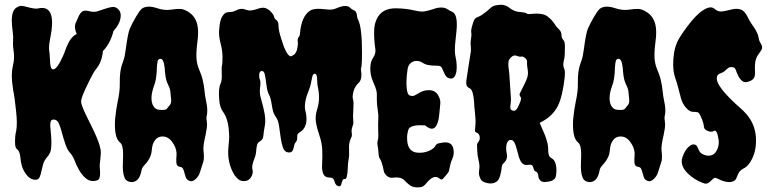

<svg xmlns="http://www.w3.org/2000/svg" viewBox="-20 -762 3273 817"><path d="M408.2 -125Q410.2 -106.4 406.7 -83Q403.3 -59.6 404.8 -45.4Q406.2 -31.2 405.8 -19.5Q405.3 -7.8 401.4 -0.5Q397.5 6.8 378.4 8.3Q359.4 9.8 343.3 -4.9Q327.1 -19.5 315.9 -39.6Q304.7 -59.6 297.4 -79.1Q290 -98.6 278.3 -111.3Q266.6 -124 258.3 -148.4Q250 -172.9 244.1 -195.3Q238.3 -217.8 231.4 -234.4Q224.6 -251 212.4 -252.9Q200.2 -254.9 196.8 -247.1Q193.4 -239.3 193.8 -226.1Q194.3 -212.9 196.3 -196.8Q198.2 -180.7 198.7 -161.6Q199.2 -142.6 196.8 -126Q194.3 -109.4 181.2 -94.2Q168 -79.1 163.6 -63.5Q159.2 -47.9 156.2 -33.2Q153.3 -18.6 148.4 -7.8Q143.6 2.9 131.8 2.9Q108.4 3.9 88.9 -23.4Q69.3 -50.8 66.4 -94.7Q63.5 -120.1 51.8 -127.9Q41 -134.8 44.9 -181.6Q45.9 -194.3 48.8 -204.1Q54.7 -234.4 48.3 -290.5Q42 -346.7 40 -356.9Q38.1 -367.2 35.6 -381.3Q33.2 -395.5 31.7 -411.6Q30.3 -427.7 30.3 -444.8Q30.3 -461.9 34.7 -481Q39.1 -500 39.6 -512.7Q40 -525.4 39.1 -535.2Q34.2 -566.4 35.6 -585.4Q37.1 -604.5 34.2 -626Q31.2 -647.5 30.3 -668Q29.3 -688.5 33.7 -705.6Q38.1 -722.7 51.3 -730.5Q64.5 -738.3 74.2 -736.8Q84 -735.4 94.7 -732.4Q127 -723.6 139.6 -725.6Q213.9 -744.1 199.2 -630.9Q196.3 -612.3 193.4 -597.7Q186.5 -562.5 189.5 -544.9Q191.4 -533.2 191.9 -519.5Q192.4 -505.9 193.4 -494.1Q195.3 -466.8 206.1 -466.8Q222.7 -466.8 248 -523.4Q253.9 -536.1 256.3 -543.9Q258.8 -551.8 263.2 -562.5Q267.6 -573.2 273.4 -584Q289.1 -610.4 306.6 -617.2Q293.9 -644.5 302.2 -664.6Q310.5 -684.6 315.4 -694.3Q320.3 -704.1 326.2 -710Q336.9 -720.7 357.9 -714.8Q378.9 -709 394.5 -713.9Q410.2 -718.8 425.3 -724.1Q440.4 -729.5 455.1 -731.9Q469.7 -734.4 480 -725.6Q490.2 -716.8 492.7 -705.6Q495.1 -694.3 492.2 -681.6Q486.3 -655.3 462.9 -629.9Q449.2 -576.2 418 -544.9Q414.1 -499 388.7 -467.8Q378.9 -457 359.4 -417Q339.8 -377 332.5 -358.4Q325.2 -339.8 325.2 -330.6Q325.2 -321.3 331.5 -305.2Q337.9 -289.1 347.7 -269Q357.4 -249 369.6 -224.6Q381.8 -200.2 390.6 -179.2Q399.4 -158.2 402.8 -147Q406.2 -135.7 408.2 -125Z M548.8 11.7Q539.1 14.6 526.9 10.3Q514.6 5.9 509.8 -6.3Q504.9 -18.6 503.4 -34.7Q502 -50.8 502.9 -69.3Q503.9 -87.9 503.9 -105.5Q503.9 -144.5 491.2 -155.3Q464.8 -174.8 469.7 -254.9Q474.6 -300.8 480.5 -328.1Q490.2 -373 489.7 -404.3Q489.3 -435.5 491.7 -453.1Q494.1 -470.7 497.6 -482.4Q501 -494.1 505.9 -506.8Q510.7 -519.5 514.6 -548.8Q524.4 -622.1 532.2 -639.6Q543 -664.1 558.1 -689.9Q573.2 -715.8 583 -724.6Q605.5 -741.2 647.5 -727.5Q678.7 -716.8 705.6 -720.7Q732.4 -724.6 746.6 -724.1Q760.7 -723.6 778.3 -713.4Q795.9 -703.1 805.7 -689Q815.4 -674.8 819.3 -658.2Q826.2 -629.9 820.3 -586.4Q814.5 -543 815.9 -516.1Q817.4 -489.3 827.6 -465.3Q837.9 -441.4 841.3 -427.2Q844.7 -413.1 847.2 -398.9Q849.6 -384.8 851.1 -368.7Q852.5 -352.5 856.9 -332Q861.3 -311.5 861.8 -299.3Q862.3 -287.1 861.3 -279.3Q860.4 -271.5 858.9 -265.1Q857.4 -258.8 859.9 -245.6Q862.3 -232.4 859.9 -216.8Q857.4 -201.2 854.5 -186.5Q843.8 -141.6 845.7 -123Q849.6 -89.8 845.7 -75.7Q841.8 -61.5 838.4 -52.7Q835 -43.9 830.6 -28.3Q826.2 -12.7 812.5 0Q798.8 12.7 786.6 7.8Q774.4 2.9 771 -6.3Q767.6 -15.6 765.1 -25.4Q762.7 -35.2 759.3 -43Q755.9 -50.8 747.1 -51.8Q731.4 -53.7 730.5 -69.8Q729.5 -85.9 731 -98.1Q732.4 -110.4 729.5 -123Q726.6 -135.7 719.7 -147.5Q702.1 -177.7 678.7 -180.7Q643.6 -185.5 629.9 -146.5Q627 -136.7 625.5 -120.6Q624 -104.5 617.7 -91.8Q611.3 -79.1 604 -70.3Q596.7 -61.5 590.3 -54.2Q584 -46.9 582 -36.1Q574.2 5.9 548.8 11.7ZM635.7 -397.5Q616.2 -344.7 630.9 -313.5Q640.6 -295.9 656.2 -294.9Q684.6 -292 689.9 -299.3Q695.3 -306.6 702.6 -314.9Q710 -323.2 708 -340.3Q706.1 -357.4 705.1 -370.6Q704.1 -383.8 695.8 -400.4Q687.5 -417 684.6 -436Q681.6 -455.1 680.7 -472.7Q676.8 -511.7 663.1 -511.7Q653.3 -511.7 650.9 -501.5Q648.4 -491.2 647.5 -474.6Q646.5 -423.8 635.7 -397.5Z M1379.9 -6.8Q1347.7 -6.8 1350.6 -61.5Q1352.5 -98.6 1351.1 -127Q1349.6 -155.3 1338.9 -186.5Q1328.1 -217.8 1324.2 -243.2Q1320.3 -268.6 1330.1 -298.8Q1343.8 -341.8 1332 -394.5Q1330.1 -403.3 1330.1 -412.6Q1330.1 -421.9 1329.1 -429.7Q1328.1 -448.2 1319.3 -448.2Q1311.5 -448.2 1308.6 -434.6Q1302.7 -399.4 1294.9 -379.9Q1273.4 -329.1 1278.3 -295.9Q1291 -247.1 1276.4 -220.7Q1269.5 -208 1259.8 -202.1Q1250 -196.3 1247.1 -191.9Q1244.1 -187.5 1244.6 -176.3Q1245.1 -165 1239.3 -158.2Q1233.4 -151.4 1231.9 -143.6Q1230.5 -135.7 1228.5 -128.9Q1223.6 -111.3 1207 -113.3Q1190.4 -115.2 1184.1 -133.8Q1177.7 -152.3 1174.3 -176.8Q1170.9 -201.2 1167.5 -225.6Q1164.1 -250 1154.8 -262.7Q1145.5 -275.4 1142.1 -288.1Q1138.7 -300.8 1136.7 -314.5Q1131.8 -347.7 1124 -360.4Q1117.2 -372.1 1113.3 -404.3Q1109.4 -436.5 1106 -448.2Q1102.5 -460 1093.8 -460Q1084 -459 1083 -445.3Q1082 -431.6 1085.9 -422.9Q1089.8 -414.1 1086.9 -391.6Q1084 -369.1 1087.9 -352.5Q1091.8 -335.9 1095.7 -322.8Q1099.6 -309.6 1102.5 -294.9Q1112.3 -254.9 1106.9 -227.1Q1101.6 -199.2 1100.6 -184.1Q1099.6 -168.9 1088.4 -162.1Q1077.1 -155.3 1074.7 -147.9Q1072.3 -140.6 1071.3 -131.3Q1070.3 -122.1 1069.3 -111.8Q1068.4 -101.6 1062.5 -86.9Q1049.8 -55.7 1054.2 -41Q1058.6 -26.4 1049.3 -9.8Q1040 6.8 1022.9 8.3Q1005.9 9.8 995.6 2Q985.4 -5.9 977.5 -17.6Q945.3 -70.3 952.1 -136.7Q953.1 -151.4 954.6 -166Q956.1 -180.7 954.1 -202.1Q951.2 -254.9 929.7 -285.2Q915 -305.7 913.1 -335Q908.2 -385.7 918.9 -407.2Q923.8 -417 923.8 -438Q923.8 -459 923.3 -468.3Q922.9 -477.5 924.3 -481.9Q925.8 -486.3 926.3 -497.6Q926.8 -508.8 926.8 -523.4Q925.8 -549.8 919.9 -571.8Q914.1 -593.8 912.6 -609.9Q911.1 -626 913.1 -641.6Q916 -676.8 925.3 -691.4Q934.6 -706.1 942.4 -708.5Q950.2 -710.9 960 -710.9Q969.7 -710.9 976.6 -714.4Q983.4 -717.8 991.2 -720.7Q1007.8 -727.5 1023.4 -721.7Q1039.1 -715.8 1050.3 -717.8Q1061.5 -719.7 1071.3 -722.7Q1096.7 -732.4 1109.9 -727.5Q1123 -722.7 1133.8 -710.9Q1144.5 -699.2 1146 -691.9Q1147.5 -684.6 1150.4 -681.6Q1153.3 -678.7 1157.2 -675.8Q1165 -668.9 1165 -654.3Q1165 -632.8 1176.8 -596.7Q1197.3 -528.3 1215.8 -522.5Q1219.7 -521.5 1229.5 -528.3Q1239.3 -535.2 1243.2 -548.8Q1249 -572.3 1247.1 -584.5Q1245.1 -596.7 1250.5 -603.5Q1255.9 -610.4 1256.3 -616.2Q1256.8 -622.1 1257.8 -631.8Q1258.8 -641.6 1261.7 -654.3Q1269.5 -686.5 1284.2 -703.1Q1298.8 -719.7 1314.5 -722.7Q1330.1 -725.6 1346.2 -724.1Q1362.3 -722.7 1378.4 -721.2Q1394.5 -719.7 1411.1 -726.6Q1455.1 -746.1 1471.7 -727.5Q1476.6 -722.7 1481 -720.7Q1485.4 -718.8 1489.3 -716.8Q1497.1 -710.9 1498.5 -698.7Q1500 -686.5 1502 -682.1Q1503.9 -677.7 1505.9 -673.8Q1516.6 -648.4 1519.5 -585.9Q1522.5 -483.4 1515.6 -468.8Q1522.5 -428.7 1508.8 -412.1Q1505.9 -409.2 1502.9 -406.2Q1485.4 -388.7 1481.4 -359.4Q1479.5 -347.7 1481.9 -339.8Q1484.4 -332 1484.4 -323.2Q1484.4 -314.5 1483.9 -307.6Q1483.4 -300.8 1483.4 -293Q1481.4 -264.6 1482.9 -252Q1484.4 -239.3 1482.9 -233.4Q1481.4 -227.5 1479.5 -222.7Q1474.6 -208 1476.6 -197.8Q1478.5 -187.5 1476.6 -181.6Q1474.6 -175.8 1471.7 -169.9Q1463.9 -153.3 1465.3 -127.4Q1466.8 -101.6 1463.4 -84Q1460 -66.4 1460 -47.9Q1458 3.9 1446.3 0Q1441.4 -2 1438 4.9Q1434.6 11.7 1432.1 22.5Q1429.7 33.2 1418.9 29.8Q1408.2 26.4 1404.8 13.7Q1401.4 1 1396 -2.9Q1390.6 -6.8 1379.9 -6.8Z M1589.8 -183.6 1588.9 -233.4Q1588.9 -247.1 1589.8 -258.8Q1590.8 -271.5 1587.9 -290Q1583 -322.3 1583.5 -337.4Q1584 -352.5 1583.5 -361.8Q1583 -371.1 1581.1 -378.9Q1578.1 -390.6 1566.9 -416Q1555.7 -441.4 1555.7 -470.7Q1555.7 -500 1568.4 -517.6Q1580.1 -535.2 1577.1 -553.7Q1574.2 -572.3 1572.8 -593.3Q1571.3 -614.3 1572.3 -636.2Q1573.2 -658.2 1582 -678.7Q1603.5 -728.5 1668 -726.6Q1708 -725.6 1737.3 -718.8Q1766.6 -711.9 1780.3 -712.9Q1793.9 -713.9 1822.3 -722.7Q1863.3 -738.3 1887.7 -720.7Q1894.5 -715.8 1900.9 -713.4Q1907.2 -710.9 1912.1 -706.1Q1928.7 -687.5 1921.9 -625Q1919.9 -606.4 1918 -587.9Q1913.1 -543.9 1918 -522.5Q1922.9 -501 1923.3 -484.9Q1923.8 -468.8 1921.9 -456.1Q1916 -427.7 1899.4 -427.7Q1884.8 -428.7 1878.4 -437Q1872.1 -445.3 1868.2 -455.6Q1864.3 -465.8 1859.9 -474.1Q1855.5 -482.4 1840.8 -482.4Q1797.9 -482.4 1783.7 -491.7Q1769.5 -501 1758.8 -502.4Q1748 -503.9 1738.3 -500Q1717.8 -491.2 1714.4 -467.8Q1710.9 -444.3 1710 -426.8Q1709 -409.2 1710 -394.5Q1711.9 -360.4 1723.1 -356Q1734.4 -351.6 1742.2 -355Q1750 -358.4 1757.8 -363.3Q1781.2 -378.9 1806.2 -378.4Q1831.1 -377.9 1843.3 -358.4Q1855.5 -338.9 1853.5 -320.8Q1851.6 -302.7 1850.1 -285.2Q1848.6 -267.6 1845.7 -252Q1832 -191.4 1789.1 -228.5Q1733.4 -232.4 1719.7 -214.8Q1716.8 -210 1713.9 -194.3Q1710.9 -178.7 1712.9 -161.1Q1717.8 -115.2 1756.8 -112.3Q1782.2 -110.4 1803.2 -119.1Q1824.2 -127.9 1831.1 -138.7Q1836.9 -150.4 1845.7 -151.9Q1854.5 -153.3 1861.3 -154.8Q1868.2 -156.2 1875 -156.2Q1881.8 -156.2 1888.7 -154.3Q1906.2 -148.4 1909.7 -127Q1913.1 -105.5 1905.3 -87.9Q1897.5 -70.3 1895 -56.2Q1892.6 -42 1890.6 -35.2Q1888.7 -28.3 1879.4 -18.1Q1870.1 -7.8 1864.7 -1Q1859.4 5.9 1847.7 -3.9Q1826.2 -20.5 1795.9 15.6Q1788.1 26.4 1779.3 31.2Q1770.5 36.1 1752 35.2Q1733.4 34.2 1722.7 25.4Q1711.9 16.6 1703.1 7.8Q1688.5 -10.7 1652.3 -5.9Q1630.9 -2.9 1617.2 -24.4Q1614.3 -27.3 1612.8 -35.2Q1611.3 -43 1609.4 -52.7Q1602.5 -78.1 1597.2 -85.4Q1591.8 -92.8 1591.3 -104.5Q1590.8 -116.2 1588.9 -129.4Q1586.9 -142.6 1585.9 -148.9Q1585 -155.3 1587.4 -164.1Q1589.8 -172.9 1589.8 -183.6Z M2229.5 -702.1 2260.7 -704.1Q2293.9 -704.1 2308.1 -693.4Q2322.3 -682.6 2329.6 -673.8Q2336.9 -665 2342.8 -655.8Q2348.6 -646.5 2358.9 -636.7Q2369.1 -627 2369.1 -613.8Q2369.1 -600.6 2376.5 -592.8Q2383.8 -585 2383.8 -567.4Q2383.8 -549.8 2383.3 -533.7Q2382.8 -517.6 2379.9 -507.3Q2377 -497.1 2377 -486.8Q2377 -476.6 2381.3 -468.3Q2385.7 -460 2382.3 -428.2Q2378.9 -396.5 2371.6 -364.3Q2364.3 -332 2352.5 -308.6Q2329.1 -264.6 2276.4 -239.3Q2281.2 -227.5 2287.6 -213.4Q2293.9 -199.2 2299.8 -184.6Q2312.5 -148.4 2312.5 -132.3Q2312.5 -116.2 2314 -108.9Q2315.4 -101.6 2317.4 -97.7Q2319.3 -93.8 2322.8 -91.8Q2326.2 -89.8 2333 -84.5Q2339.8 -79.1 2343.8 -66.4Q2347.7 -53.7 2347.7 -40Q2347.7 -8.8 2340.3 -1.5Q2333 5.9 2324.7 8.3Q2316.4 10.7 2307.6 11.7Q2285.2 14.6 2279.3 5.9Q2271.5 -2 2271 -10.3Q2270.5 -18.6 2267.6 -24.9Q2264.6 -31.2 2258.8 -32.7Q2252.9 -34.2 2250.5 -44.9Q2248 -55.7 2243.7 -59.1Q2239.3 -62.5 2225.6 -60.5Q2201.2 -55.7 2189.5 -89.8Q2186.5 -97.7 2183.6 -110.4Q2180.7 -123 2176.8 -134.8Q2168.9 -163.1 2158.7 -165.5Q2148.4 -168 2143.6 -163.1Q2138.7 -158.2 2136.2 -149.9Q2133.8 -141.6 2133.8 -131.3Q2133.8 -121.1 2136.2 -109.4Q2138.7 -97.7 2136.7 -89.8Q2134.8 -82 2131.3 -77.1Q2127.9 -72.3 2124 -68.4Q2116.2 -63.5 2114.7 -48.8Q2113.3 -34.2 2110.4 -23.4Q2104.5 2.9 2094.7 9.8Q2085 16.6 2075.2 18.1Q2065.4 19.5 2055.7 17.6Q2031.2 12.7 2025.4 0.5Q2019.5 -11.7 2018.6 -18.1Q2017.6 -24.4 2018.1 -30.3Q2018.6 -36.1 2019.5 -43Q2020.5 -49.8 2020 -59.1Q2019.5 -68.4 2015.6 -84Q2011.7 -99.6 2010.7 -121.1L2009.8 -146.5Q2009.8 -150.4 2016.6 -159.7Q2023.4 -168.9 2021 -181.2Q2018.6 -193.4 2009.8 -196.8Q2001 -200.2 2001 -205.1Q2001 -210 2002.9 -229.5Q2004.9 -249 2001.5 -278.3Q1998 -307.6 1997.1 -330.1Q1993.2 -378.9 1980 -385.3Q1966.8 -391.6 1964.8 -400.9Q1962.9 -410.2 1964.8 -421.9Q1966.8 -433.6 1969.2 -451.2Q1971.7 -468.8 1974.6 -486.8Q1977.5 -504.9 1980 -520.5Q1982.4 -536.1 1983.4 -542Q1984.4 -547.9 1983.9 -553.2Q1983.4 -558.6 1983.4 -563.5Q1981.4 -579.1 1983.4 -590.8Q1987.3 -613.3 1985.4 -622.6Q1983.4 -631.8 1988.8 -650.9Q1994.1 -669.9 1998 -677.7Q2002 -685.5 2012.7 -689.5Q2023.4 -693.4 2033.7 -700.7Q2043.9 -708 2052.7 -715.3Q2061.5 -722.7 2068.4 -729Q2075.2 -735.4 2085 -738.3Q2113.3 -744.1 2126.5 -739.7Q2139.6 -735.4 2145.5 -730.5Q2151.4 -725.6 2159.7 -720.7Q2168 -715.8 2177.2 -713.4Q2186.5 -710.9 2194.3 -710.9Q2214.8 -709 2219.2 -705.6Q2223.6 -702.1 2229.5 -702.1ZM2148.4 -429.7 2154.3 -340.8Q2154.3 -332 2153.3 -323.7Q2152.3 -315.4 2151.4 -308.6Q2150.4 -293.9 2162.1 -291Q2171.9 -289.1 2177.7 -296.4Q2183.6 -303.7 2188.5 -316.4Q2200.2 -340.8 2196.3 -347.7Q2188.5 -357.4 2191.9 -364.7Q2195.3 -372.1 2206.5 -393.6Q2217.8 -415 2223.1 -430.7Q2228.5 -446.3 2225.6 -464.4Q2222.7 -482.4 2222.7 -489.3V-500Q2222.7 -507.8 2215.3 -514.2Q2208 -520.5 2205.1 -521Q2202.1 -521.5 2200.2 -521.5Q2191.4 -519.5 2183.6 -522.9Q2175.8 -526.4 2168.9 -525.9Q2162.1 -525.4 2153.3 -516.6Q2144.5 -507.8 2143.6 -498.5Q2142.6 -489.3 2143.6 -477.5Q2148.4 -442.4 2148.4 -429.7Z M2498 11.7Q2488.3 14.6 2476.1 10.3Q2463.9 5.9 2459 -6.3Q2454.1 -18.6 2452.6 -34.7Q2451.2 -50.8 2452.1 -69.3Q2453.1 -87.9 2453.1 -105.5Q2453.1 -144.5 2440.4 -155.3Q2414.1 -174.8 2418.9 -254.9Q2423.8 -300.8 2429.7 -328.1Q2439.5 -373 2439 -404.3Q2438.5 -435.5 2440.9 -453.1Q2443.4 -470.7 2446.8 -482.4Q2450.2 -494.1 2455.1 -506.8Q2460 -519.5 2463.9 -548.8Q2473.6 -622.1 2481.4 -639.6Q2492.2 -664.1 2507.3 -689.9Q2522.5 -715.8 2532.2 -724.6Q2554.7 -741.2 2596.7 -727.5Q2627.9 -716.8 2654.8 -720.7Q2681.6 -724.6 2695.8 -724.1Q2710 -723.6 2727.5 -713.4Q2745.1 -703.1 2754.9 -689Q2764.6 -674.8 2768.6 -658.2Q2775.4 -629.9 2769.5 -586.4Q2763.7 -543 2765.1 -516.1Q2766.6 -489.3 2776.9 -465.3Q2787.1 -441.4 2790.5 -427.2Q2793.9 -413.1 2796.4 -398.9Q2798.8 -384.8 2800.3 -368.7Q2801.8 -352.5 2806.2 -332Q2810.5 -311.5 2811 -299.3Q2811.5 -287.1 2810.5 -279.3Q2809.6 -271.5 2808.1 -265.1Q2806.6 -258.8 2809.1 -245.6Q2811.5 -232.4 2809.1 -216.8Q2806.6 -201.2 2803.7 -186.5Q2793 -141.6 2794.9 -123Q2798.8 -89.8 2794.9 -75.7Q2791 -61.5 2787.6 -52.7Q2784.2 -43.9 2779.8 -28.3Q2775.4 -12.7 2761.7 0Q2748 12.7 2735.8 7.8Q2723.6 2.9 2720.2 -6.3Q2716.8 -15.6 2714.4 -25.4Q2711.9 -35.2 2708.5 -43Q2705.1 -50.8 2696.3 -51.8Q2680.7 -53.7 2679.7 -69.8Q2678.7 -85.9 2680.2 -98.1Q2681.6 -110.4 2678.7 -123Q2675.8 -135.7 2668.9 -147.5Q2651.4 -177.7 2627.9 -180.7Q2592.8 -185.5 2579.1 -146.5Q2576.2 -136.7 2574.7 -120.6Q2573.2 -104.5 2566.9 -91.8Q2560.5 -79.1 2553.2 -70.3Q2545.9 -61.5 2539.6 -54.2Q2533.2 -46.9 2531.2 -36.1Q2523.4 5.9 2498 11.7ZM2585 -397.5Q2565.4 -344.7 2580.1 -313.5Q2589.8 -295.9 2605.5 -294.9Q2633.8 -292 2639.2 -299.3Q2644.5 -306.6 2651.9 -314.9Q2659.2 -323.2 2657.2 -340.3Q2655.3 -357.4 2654.3 -370.6Q2653.3 -383.8 2645 -400.4Q2636.7 -417 2633.8 -436Q2630.9 -455.1 2629.9 -472.7Q2626 -511.7 2612.3 -511.7Q2602.5 -511.7 2600.1 -501.5Q2597.7 -491.2 2596.7 -474.6Q2595.7 -423.8 2585 -397.5Z M3192.4 -445.3Q3191.4 -423.8 3168.9 -416Q3149.4 -408.2 3138.7 -417Q3127.9 -425.8 3121.1 -439.9Q3114.3 -454.1 3110.8 -464.4Q3107.4 -474.6 3099.6 -475.6Q3085.9 -478.5 3078.6 -472.7Q3071.3 -466.8 3067.4 -462.9Q3059.6 -455.1 3051.3 -452.1Q3043 -449.2 3038.1 -446.3Q3028.3 -439.5 3030.3 -423.8Q3034.2 -393.6 3097.7 -332Q3109.4 -320.3 3125.5 -306.6Q3141.6 -293 3157.2 -275.4Q3192.4 -233.4 3196.3 -180.7Q3200.2 -127 3180.7 -86.9Q3165 -54.7 3143.6 -44.9Q3127 -36.1 3121.1 -22Q3115.2 -7.8 3112.3 -1.5Q3109.4 4.9 3100.1 9.3Q3090.8 13.7 3079.1 12.7Q3067.4 11.7 3057.1 8.3Q3046.9 4.9 3038.6 0.5Q3030.3 -3.9 3024.9 -4.9Q3019.5 -5.9 3014.6 -1.5Q3009.8 2.9 3004.9 7.8Q2990.2 22.5 2978.5 19Q2966.8 15.6 2951.2 7.8Q2935.5 0 2920.9 -11.7Q2868.2 -52.7 2884.8 -95.7Q2895.5 -124 2908.7 -135.7Q2921.9 -147.5 2929.7 -147.5Q2942.4 -147.5 2946.8 -138.2Q2951.2 -128.9 2954.1 -122.6Q2957 -116.2 2960.9 -112.3Q2964.8 -108.4 2973.1 -104.5Q2981.4 -100.6 2991.2 -99.6Q3015.6 -97.7 3028.3 -119.1Q3041 -140.6 3038.1 -166Q3031.2 -211.9 3018.6 -205.1Q3007.8 -198.2 2992.2 -204.6Q2976.6 -210.9 2975.6 -221.2Q2974.6 -231.4 2971.7 -241.2Q2968.8 -251 2964.8 -259.8Q2956.1 -282.2 2949.2 -284.2Q2941.4 -286.1 2928.2 -286.1Q2915 -286.1 2899.4 -303.2Q2883.8 -320.3 2877 -346.2Q2870.1 -372.1 2865.2 -391.1Q2860.4 -410.2 2856.4 -420.9Q2852.5 -431.6 2849.6 -443.4Q2839.8 -480.5 2848.6 -539.1Q2854.5 -573.2 2870.1 -599.1Q2885.7 -625 2905.3 -650.4Q2942.4 -700.2 2973.6 -719.7Q3004.9 -739.3 3021.5 -723.6Q3036.1 -710.9 3053.2 -713.4Q3070.3 -715.8 3080.1 -718.8L3097.7 -722.7Q3114.3 -726.6 3131.3 -721.7Q3148.4 -716.8 3162.1 -688.5Q3168.9 -673.8 3176.3 -663.1Q3183.6 -652.3 3190.4 -642.6Q3205.1 -619.1 3207.5 -604Q3210 -588.9 3214.4 -582Q3218.8 -575.2 3221.2 -569.3Q3223.6 -563.5 3222.7 -556.6Q3221.7 -549.8 3209 -533.2Q3196.3 -516.6 3193.8 -497.6Q3191.4 -478.5 3192.4 -466.3Q3193.4 -454.1 3192.4 -445.3Z"/></svg>

Font: Creepster
Style: Regular
Weight: 400
Designer: Font Diner, Inc
Foundry: Font Diner, Inc
Version: Version 1.002